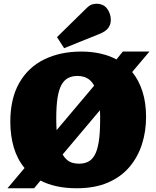

<svg xmlns="http://www.w3.org/2000/svg" viewBox="-20 -990 834 1024"><path d="M20 14 111 -94Q72 -141 53.5 -204Q35 -267 35 -340Q35 -464 82.5 -547.5Q130 -631 215.5 -673Q301 -715 414 -715Q467 -715 514.5 -704.5Q562 -694 601 -673L635 -715H777L685 -606Q720 -563 739.5 -503Q759 -443 759 -366Q759 -289 737 -220.5Q715 -152 670 -99Q625 -46 555 -16Q485 14 389 14Q331 14 282.5 3.5Q234 -7 196 -27L162 14ZM401 -117Q428 -117 449 -127Q470 -137 484.5 -162Q499 -187 506.5 -233Q514 -279 514 -350Q514 -364 514 -377Q514 -390 513 -402L314 -166Q324 -149 336.5 -138Q349 -127 365.5 -122Q382 -117 401 -117ZM282 -296 482 -533Q472 -552 459 -563Q446 -574 429.5 -579.5Q413 -585 394 -585Q366 -585 344.5 -574.5Q323 -564 308.5 -538.5Q294 -513 287 -469Q280 -425 280 -358Q280 -341 280.5 -326Q281 -311 282 -296ZM322 -733 284 -792 439 -944Q456 -961 468.5 -965.5Q481 -970 494 -970Q532 -970 551.5 -943.5Q571 -917 571 -883Q571 -860 557.5 -841Q544 -822 508 -808Z"/></svg>

Font: Literata Black
Style: Regular
Weight: 900
Designer: Latin by Veronika Burian and Jose Scaglione. Greek by Irene Vlachou. Cyrillic by Vera Evstafieva.
Foundry: TypeTogether
Version: Version 3.103;gftools[0.9.29]